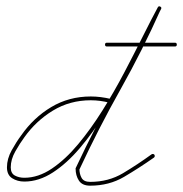

<svg xmlns="http://www.w3.org/2000/svg" viewBox="-20 -570 579 607"><path d="M335 -249Q333 -244 327 -245Q297 -253 267 -253Q201 -253 147.5 -220.5Q94 -188 57 -136Q43 -117 28.5 -91.5Q14 -66 14 -41Q14 -22 27 -15Q40 -8 57 -8Q101 -8 144 -37Q187 -66 227 -114Q267 -162 304 -221Q341 -280 373 -341Q405 -402 432 -456Q459 -510 479 -547Q482 -552 487 -549Q492 -546 489 -541Q469 -503 441.5 -448Q414 -393 381.5 -331.5Q349 -270 311.5 -210.5Q274 -151 233 -102.5Q192 -54 147.5 -25Q103 4 57 4Q35 4 18.5 -6.5Q2 -17 2 -41Q2 -68 17 -95Q32 -122 47 -142Q86 -198 142 -231.5Q198 -265 267 -265Q298 -265 331 -257Q336 -255 335 -249ZM486 -549Q492 -547 489 -542Q431 -412 361 -287.5Q291 -163 231 -34Q230 -34 231 -36Q231 -37 231 -37Q231 -20 238 -7.5Q245 5 265 5Q323 5 369 -22.5Q415 -50 459 -82Q459 -82 459 -82Q459 -82 459 -82Q464 -85 468 -81Q471 -76 467 -72Q420 -39 372.5 -11Q325 17 265 17Q240 17 229.5 1Q219 -15 219 -37Q219 -37 219 -38Q220 -39 220 -40Q280 -168 350 -292.5Q420 -417 479 -546Q481 -552 486 -549ZM318 -423Q312 -423 312 -429Q312 -435 318 -435Q371 -435 425 -435Q479 -435 533 -435Q533 -435 533 -435Q533 -435 533 -435Q539 -435 539 -429Q539 -423 533 -423Q479 -423 425 -423Q371 -423 318 -423Q318 -423 318 -423Q318 -423 318 -423Z"/></svg>

Font: FRB American Cursive Guidelines Arrows Thin
Style: Italic
Weight: 100
Italic angle: -25°
Version: Version 2.0;Modular Font Editor K font №1